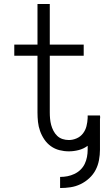

<svg xmlns="http://www.w3.org/2000/svg" viewBox="-20 -755 540 968"><path d="M283 193Q310 193 336 189Q362 185 386 173.5Q410 162 430 143.5Q450 125 462 102Q474 79 479 52.5Q484 26 484 0V-154Q484 -156 484.5 -158.5Q485 -161 485 -164Q485 -166 484.5 -168.5Q484 -171 484 -173H422V-160Q421 -139 416 -119Q411 -99 398.5 -82.5Q386 -66 366.5 -57.5Q347 -49 327 -49Q311 -49 295.5 -54Q280 -59 268.5 -70Q257 -81 249.5 -95.5Q242 -110 238 -125Q234 -140 232.5 -156Q231 -172 231 -188V-474H402V-530H231V-735H169V-530H52V-474H169V-188Q169 -164 171.5 -140.5Q174 -117 182 -94.5Q190 -72 203.5 -52Q217 -32 236.5 -18Q256 -4 279.5 2Q303 8 327 8Q352 8 377 1.5Q402 -5 422 -20V0Q422 18 418.5 36.5Q415 55 407 71.5Q399 88 385.5 101Q372 114 355 122Q338 130 320 133.5Q302 137 283 137Z"/></svg>

Font: Iosevka SS09 Light
Style: Regular
Weight: 300
Monospace: yes
Designer: Belleve Invis
Foundry: Belleve Invis
Version: Version 5.2.1; ttfautohint (v1.8.3)